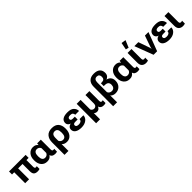

<svg xmlns="http://www.w3.org/2000/svg" viewBox="493 -2811 5016 5016"><g transform="rotate(-45 3000.5 -303.0)"><path d="M0 -404.3H613.3V-515.1H0ZM81.1 0H225.6V-455.6H81.1ZM532.2 14.4Q553.5 14.4 577.3 10.5Q601.1 6.6 610.4 1.5V-102.5Q604 -99.6 594.2 -97.2Q584.5 -94.7 576.7 -94.7Q554.4 -94.7 543.2 -108.8Q532 -122.8 532 -160.9V-455.6H387.5V-141.1Q387.5 -54.2 423.5 -19.9Q459.5 14.4 532.2 14.4Z M892.3 9.8Q946.5 9.8 983.4 -9.2Q1020.3 -28.1 1046.4 -68.8H1049.1Q1060.3 -29.8 1090.7 -8.5Q1121.1 12.7 1178.7 15.1Q1205.8 15.1 1225.5 11Q1245.1 6.8 1253.2 2.2V-101.8Q1245.4 -98.4 1236.2 -96.2Q1227.1 -94 1219.2 -94Q1198.5 -94 1186.6 -106.9Q1174.8 -119.9 1174.8 -156V-515.1H1037.8L1034.7 -456.8H1032.5Q1013.7 -487.5 977.2 -506.3Q940.7 -525.1 889.6 -525.1Q793.5 -525.1 731.2 -454.2Q668.9 -383.3 668.9 -265.6V-249.8Q668.9 -132.6 729.6 -61.4Q790.3 9.8 892.3 9.8ZM925.3 -99.9Q870.8 -99.9 844 -138.3Q817.1 -176.8 817.1 -241.9V-272.5Q817.1 -338.9 844.1 -377.2Q871.1 -415.5 925.5 -415.5Q964.1 -415.5 991.1 -395.1Q1018.1 -374.8 1030.3 -346.2V-171.6Q1018.3 -140.1 990.6 -120Q962.9 -99.9 925.3 -99.9Z M1332 203.1H1477.1V-51.5Q1495.8 -22.5 1534.8 -6.3Q1573.7 9.8 1621.6 9.8Q1718.5 9.8 1778.3 -62.4Q1838.1 -134.5 1838.1 -252.4V-268.1Q1838.1 -387 1777.2 -457.3Q1716.3 -527.6 1587.6 -527.6Q1460.7 -527.6 1396.4 -453.1Q1332 -378.7 1332 -256.1ZM1583.3 -99.9Q1545.2 -99.9 1516.7 -121.2Q1488.3 -142.6 1477.1 -171.4V-272Q1477.1 -348.9 1505.1 -382.2Q1533.2 -415.5 1582.5 -415.5Q1637.2 -415.5 1663.6 -379.5Q1689.9 -343.5 1689.9 -275.9V-244.4Q1689.9 -176.8 1663.6 -138.3Q1637.2 -99.9 1583.3 -99.9Z M2154.5 14.6Q2269 14.6 2340.3 -41.1Q2411.6 -96.9 2411.6 -180.2H2270.5Q2269.5 -138.2 2240.8 -115.5Q2212.2 -92.8 2159.4 -92.8Q2109.1 -92.8 2086.7 -109Q2064.2 -125.2 2064.2 -154.3Q2064.2 -178.7 2081.1 -193.6Q2097.9 -208.5 2145.5 -208.5H2227.5V-311.8H2152.8Q2115.5 -311.8 2097.8 -325.2Q2080.1 -338.6 2080.1 -366Q2080.1 -397 2101.9 -412.1Q2123.8 -427.2 2170.4 -427.2Q2223.9 -427.2 2247.4 -403Q2271 -378.7 2271 -339.8H2412.1Q2409.7 -418.9 2352.4 -474.7Q2295.2 -530.5 2168 -530Q2051 -530 1991.6 -488.8Q1932.1 -447.5 1932.1 -374Q1932.1 -326.2 1964.6 -293.9Q1997.1 -261.7 2054.2 -253.4V-264.2Q1986.8 -258.8 1951.3 -225.6Q1915.8 -192.4 1915.8 -142.1Q1915.8 -67.4 1979.1 -26.4Q2042.5 14.6 2154.5 14.6Z M2499.5 203.1H2644.8V-29.3Q2655.8 -13.2 2678.3 -1.7Q2700.9 9.8 2736.1 9.8Q2771.5 9.8 2799.3 -11.6Q2827.1 -33 2840.3 -68.8H2843Q2855.5 -27.8 2887.9 -6.3Q2920.4 15.1 2975.1 15.1Q2999.3 15.1 3017.6 11.6Q3035.9 8.1 3047.1 2.2V-101.8Q3038.6 -98.1 3029.9 -96.1Q3021.2 -94 3011 -94Q2992.9 -94 2980.8 -106.7Q2968.8 -119.4 2968.8 -155.3V-515.1H2823.7V-200.9Q2823.7 -153.3 2798.2 -127Q2772.7 -100.6 2735.1 -100.6Q2705.8 -100.6 2682.3 -116.1Q2658.7 -131.6 2644.8 -159.9V-515.1H2499.5Z M3128.9 203.1H3273.9V-51.3Q3293.5 -22.5 3331.2 -6.2Q3368.9 10 3417.2 10Q3514.4 10 3579.6 -54.3Q3644.8 -118.7 3644.8 -226.1Q3644.8 -304.2 3602.3 -353.6Q3559.8 -403.1 3481.7 -415V-407.2Q3531 -419.2 3565.7 -457.9Q3600.3 -496.6 3600.3 -559.6Q3600.3 -656 3541.5 -706.7Q3482.7 -757.3 3368.7 -757.3Q3253.2 -757.3 3191 -695.2Q3128.9 -633.1 3128.9 -516.6ZM3384 -99.9Q3344 -99.9 3315.8 -119.6Q3287.6 -139.4 3273.9 -170.9V-520Q3273.9 -586.2 3299.2 -617.6Q3324.5 -648.9 3371.6 -648.9Q3418.9 -648.9 3441.8 -622.8Q3464.6 -596.7 3464.6 -547.6Q3464.6 -499 3440.1 -473.4Q3415.5 -447.8 3359.9 -447.8H3326.4V-342H3360.8Q3433.1 -342 3464.7 -312.3Q3496.3 -282.5 3496.3 -225.6Q3496.3 -170.2 3468.5 -135Q3440.7 -99.9 3384 -99.9Z M3939.7 9.8Q3993.9 9.8 4030.8 -9.2Q4067.6 -28.1 4093.8 -68.8H4096.4Q4107.7 -29.8 4138.1 -8.5Q4168.5 12.7 4226.1 15.1Q4253.2 15.1 4272.8 11Q4292.5 6.8 4300.5 2.2V-101.8Q4292.7 -98.4 4283.6 -96.2Q4274.4 -94 4266.6 -94Q4245.8 -94 4234 -106.9Q4222.2 -119.9 4222.2 -156V-515.1H4085.2L4082 -456.8H4079.8Q4061 -487.5 4024.5 -506.3Q3988 -525.1 3937 -525.1Q3840.8 -525.1 3778.6 -454.2Q3716.3 -383.3 3716.3 -265.6V-249.8Q3716.3 -132.6 3777 -61.4Q3837.6 9.8 3939.7 9.8ZM3972.7 -99.9Q3918.2 -99.9 3891.4 -138.3Q3864.5 -176.8 3864.5 -241.9V-272.5Q3864.5 -338.9 3891.5 -377.2Q3918.5 -415.5 3972.9 -415.5Q4011.5 -415.5 4038.5 -395.1Q4065.4 -374.8 4077.6 -346.2V-171.6Q4065.7 -140.1 4038 -120Q4010.3 -99.9 3972.7 -99.9Z M4540.5 14.4Q4564.7 14.4 4585.4 9.9Q4606.2 5.4 4617.4 -0.5V-104.5Q4606.9 -100.3 4595.7 -97.5Q4584.5 -94.7 4573.2 -94.7Q4550 -94.7 4537 -108Q4523.9 -121.3 4523.9 -156.2V-515.1H4379.4V-153.3Q4379.4 -66.7 4423.6 -26.1Q4467.8 14.4 4540.5 14.4ZM4495.4 -591.8 4578.9 -789.6 4451.7 -809.1 4413.3 -612.8Z M4630.4 -515.1 4825.9 0H4956.5L5151.6 -515.1H5021L4915.5 -212.6Q4909.7 -193.8 4906.2 -178.8Q4902.8 -163.8 4900.9 -149.9H4897.7Q4895.8 -163.8 4892.6 -179Q4889.4 -194.1 4883.1 -212.6L4777.3 -515.1Z M5403.1 14.6Q5517.6 14.6 5588.9 -41.1Q5660.2 -96.9 5660.2 -180.2H5519Q5518.1 -138.2 5489.4 -115.5Q5460.7 -92.8 5408 -92.8Q5357.7 -92.8 5335.2 -109Q5312.7 -125.2 5312.7 -154.3Q5312.7 -178.7 5329.6 -193.6Q5346.4 -208.5 5394 -208.5H5476.1V-311.8H5401.4Q5364 -311.8 5346.3 -325.2Q5328.6 -338.6 5328.6 -366Q5328.6 -397 5350.5 -412.1Q5372.3 -427.2 5418.9 -427.2Q5472.4 -427.2 5496 -403Q5519.5 -378.7 5519.5 -339.8H5660.6Q5658.2 -418.9 5601 -474.7Q5543.7 -530.5 5416.5 -530Q5299.6 -530 5240.1 -488.8Q5180.7 -447.5 5180.7 -374Q5180.7 -326.2 5213.1 -293.9Q5245.6 -261.7 5302.7 -253.4V-264.2Q5235.4 -258.8 5199.8 -225.6Q5164.3 -192.4 5164.3 -142.1Q5164.3 -67.4 5227.7 -26.4Q5291 14.6 5403.1 14.6Z M5904.3 14.4Q5928.5 14.4 5949.2 9.9Q5970 5.4 5981.2 -0.5V-104.5Q5970.7 -100.3 5959.5 -97.5Q5948.2 -94.7 5937 -94.7Q5913.8 -94.7 5900.8 -108Q5887.7 -121.3 5887.7 -156.2V-515.1H5743.2V-153.3Q5743.2 -66.7 5787.4 -26.1Q5831.5 14.4 5904.3 14.4Z"/></g></svg>

Font: Roboto Flex
Style: Regular
Weight: 400
Designer: Berlow after Robertson
Foundry: Google
Version: Version 3.200;gftools[0.9.32]